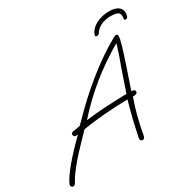

<svg xmlns="http://www.w3.org/2000/svg" viewBox="-234 -954 1196 1194"><g transform="rotate(-30 363.5 -357.0)"><path d="M696 -773Q738 -773 760 -757Q782 -741 782 -715Q782 -700 777.5 -688.5Q773 -677 761 -677Q752 -677 752 -686Q752 -691 753 -696Q754 -701 754 -705Q754 -725 739.5 -733.5Q725 -742 686 -742Q651 -742 620 -727.5Q589 -713 573 -686Q570 -681 565 -679Q560 -677 555 -677Q551 -677 547 -680Q543 -683 544 -687Q558 -728 601 -750.5Q644 -773 696 -773ZM-38 59Q-55 59 -55 43Q-55 37 -54 35Q-17 -46 147 -207Q142 -206 138 -205.5Q134 -205 132 -205Q115 -205 115 -224Q115 -235 132 -238Q142 -240 153.5 -241.5Q165 -243 183 -247Q304 -373 416.5 -463.5Q529 -554 632 -612Q641 -617 648 -620.5Q655 -624 660 -624Q672 -624 672 -608Q672 -578 612 -402L568 -273Q594 -273 594 -257Q594 -239 560 -239Q541 -187 524.5 -124.5Q508 -62 497 4Q493 25 479 25Q462 25 462 7Q462 4 464 -6Q466 -16 470 -32Q482 -90 491.5 -128Q501 -166 508.5 -192.5Q516 -219 522 -241Q338 -237 198 -214Q158 -173 131 -144.5Q104 -116 91 -102Q31 -36 -5 18Q-8 23 -12.5 31Q-17 39 -24 50Q-28 59 -38 59ZM239 -255Q297 -263 370 -267.5Q443 -272 534 -274Q549 -320 564 -363.5Q579 -407 593 -447Q610 -491 638 -579Q522 -512 422.5 -431Q323 -350 239 -255Z"/></g></svg>

Font: Oooh Baby
Style: Regular
Weight: 400
Designer: Robert E. Leuschke
Foundry: Robert E. Leuschke
Version: Version 1.011; ttfautohint (v1.8.3)